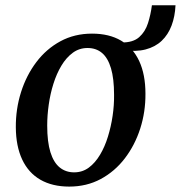

<svg xmlns="http://www.w3.org/2000/svg" viewBox="-20 -696 686 728"><path d="M329 -568.5Q394 -568.5 439 -542Q484 -515.5 507.8 -464.5Q531.5 -413.5 531.5 -340.5Q532 -272 511.8 -208.8Q491.5 -145.5 453.5 -95.8Q415.5 -46 362 -17.2Q308.5 11.5 242.5 11.5Q178.5 11.5 133.2 -14.5Q88 -40.5 64.2 -91Q40.5 -141.5 40 -213Q39.5 -283 59.8 -346.8Q80 -410.5 117.8 -460.5Q155.5 -510.5 209 -539.5Q262.5 -568.5 329 -568.5ZM312 -514Q280.5 -514 255.8 -495.8Q231 -477.5 212.8 -447Q194.5 -416.5 182.5 -378.2Q170.5 -340 164.8 -299.2Q159 -258.5 159 -220Q159 -158 171.2 -118.8Q183.5 -79.5 206.5 -61Q229.5 -42.5 261 -42.5Q292.5 -42.5 316.8 -60.5Q341 -78.5 359.2 -109Q377.5 -139.5 389.2 -177.8Q401 -216 407 -256.8Q413 -297.5 412.5 -336Q412.5 -398 400.8 -437.2Q389 -476.5 366.8 -495.2Q344.5 -514 312 -514ZM556 -676H645.5Q643.5 -633.5 630.5 -599Q617.5 -564.5 593 -541.2Q568.5 -518 532 -508.5Q495.5 -499 446.5 -506L441 -535Q484.5 -534.5 507.8 -555.2Q531 -576 541.2 -608.5Q551.5 -641 556 -676Z"/></svg>

Font: Merriweather Medium
Style: Italic
Weight: 500
Italic angle: -7.8°
Version: Version 2.101